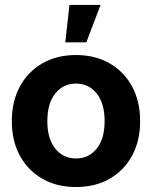

<svg xmlns="http://www.w3.org/2000/svg" viewBox="-20 -752 621 784"><path d="M290 11.7Q211.9 11.7 153.1 -22Q94.2 -55.7 61.3 -116Q28.3 -176.3 28.3 -257.3Q28.3 -338.4 61.3 -398.9Q94.2 -459.5 153.1 -493.4Q211.9 -527.3 290 -527.3Q368.7 -527.3 427.5 -493.4Q486.3 -459.5 519.3 -398.9Q552.2 -338.4 552.2 -257.3Q552.2 -176.8 519.3 -116.2Q486.3 -55.7 427.5 -22Q368.7 11.7 290 11.7ZM290 -105Q342.8 -105 375 -145.3Q407.2 -185.5 407.2 -257.3Q407.2 -329.6 375 -370.1Q342.8 -410.6 290 -410.6Q237.8 -410.6 205.6 -370.1Q173.3 -329.6 173.3 -257.3Q173.3 -185.5 205.6 -145.3Q237.8 -105 290 -105ZM246.6 -579.1 263.7 -731.9H390.6L332.5 -579.1Z"/></svg>

Font: Inter Display
Style: Bold
Weight: 700
Designer: Rasmus Andersson
Foundry: rsms
Version: Version 4.001;git-9221beed3